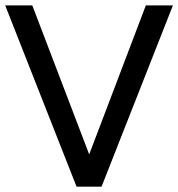

<svg xmlns="http://www.w3.org/2000/svg" viewBox="-41 -700 669 720"><path d="M80.1 -679.7H-21.5L246.1 0H339.8L607.4 -679.7H505.9L293.5 -121.1Z"/></svg>

Font: Inder
Style: Regular
Weight: 400
Designer: Irina Smirnova
Foundry: Irina Smirnova
Version: Version 1.001